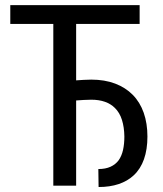

<svg xmlns="http://www.w3.org/2000/svg" viewBox="-20 -731 640 756"><path d="M529.8 -636.7V-710.9H20.5V-636.7H189.9V0H279.8V-335.4Q294.4 -336.4 309.1 -337.4Q323.7 -338.4 339.4 -338.4Q370.1 -338.4 393.3 -330.1Q416.5 -321.8 432.1 -306.2Q451.2 -287.6 460.2 -258.8Q469.2 -230 469.7 -193.4Q469.7 -164.1 464.4 -140.4Q459 -116.7 447.3 -100.1Q435.1 -83.5 415.3 -74.5Q395.5 -65.4 367.2 -65.4L368.2 5.4Q412.6 5.4 447.5 -6.3Q482.4 -18.1 506.3 -40.5Q533.2 -65.4 546.9 -104Q560.5 -142.6 560.5 -193.4Q560.5 -245.1 545.9 -286.9Q531.2 -328.6 502.9 -357.4Q474.6 -386.2 433.3 -401.9Q392.1 -417.5 339.4 -417.5Q324.2 -417.5 309.3 -416.5Q294.4 -415.5 279.8 -414.6V-636.7Z"/></svg>

Font: RobotoMono Nerd Font
Style: Regular
Weight: 400
Monospace: yes
Designer: Google
Version: Version 3.000;Nerd Fonts 3.2.1